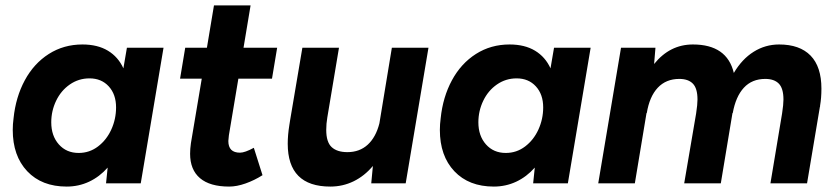

<svg xmlns="http://www.w3.org/2000/svg" viewBox="-20 -676 3086 708"><path d="M377 -58Q347 -24 308.5 -6Q270 12 226 12Q134 12 80.5 -44.5Q27 -101 27 -197Q27 -218 30 -240Q38 -318 71.5 -380Q105 -442 160 -477Q215 -512 284 -512Q340 -512 378 -489Q416 -466 435 -424L448 -500H583L499 0H371ZM270 -112Q310 -112 341.5 -136Q373 -160 390.5 -198.5Q408 -237 408 -280Q408 -328 381 -357.5Q354 -387 310 -387Q270 -387 237.5 -364.5Q205 -342 187 -304.5Q169 -267 169 -225Q169 -175 197 -143.5Q225 -112 270 -112Z M681 -109Q681 -127 684 -148L724 -386H644L663 -500H743L769 -656H904L878 -500H1002L983 -386H859L824 -177Q822 -161 822 -156Q822 -113 865 -113Q883 -113 916 -131L948 -30Q918 -11 885.5 0.5Q853 12 825 12Q754 12 717.5 -19Q681 -50 681 -109Z M1355 -64Q1324 -27 1284 -7.5Q1244 12 1198 12Q1041 12 1041 -146Q1041 -178 1047 -215L1050 -234L1095 -500H1230L1187 -243Q1183 -220 1183 -197Q1183 -152 1203 -133.5Q1223 -115 1261 -115Q1306 -115 1336 -142.5Q1366 -170 1379 -221L1425 -500H1560L1476 0H1349Z M1952 -58Q1922 -24 1883.5 -6Q1845 12 1801 12Q1709 12 1655.5 -44.5Q1602 -101 1602 -197Q1602 -218 1605 -240Q1613 -318 1646.5 -380Q1680 -442 1735 -477Q1790 -512 1859 -512Q1915 -512 1953 -489Q1991 -466 2010 -424L2023 -500H2158L2074 0H1946ZM1845 -112Q1885 -112 1916.5 -136Q1948 -160 1965.5 -198.5Q1983 -237 1983 -280Q1983 -328 1956 -357.5Q1929 -387 1885 -387Q1845 -387 1812.5 -364.5Q1780 -342 1762 -304.5Q1744 -267 1744 -225Q1744 -175 1772 -143.5Q1800 -112 1845 -112Z M2270 -500H2397L2392 -440Q2450 -512 2535 -512Q2661 -512 2686 -407Q2716 -458 2759 -485Q2802 -512 2853 -512Q2929 -512 2969 -471Q3009 -430 3009 -349Q3009 -315 3004 -286V-283Q3003 -282 3003 -280L2956 0H2821L2864 -258Q2869 -291 2869 -309Q2869 -350 2852 -367.5Q2835 -385 2802 -385Q2753 -385 2723 -352.5Q2693 -320 2682 -259H2681L2638 0H2503L2547 -258Q2552 -291 2552 -309Q2552 -350 2535 -367.5Q2518 -385 2485 -385Q2436 -385 2405.5 -352.5Q2375 -320 2365 -259H2364L2321 0H2186Z"/></svg>

Font: Oak Sans
Style: Bold Italic
Weight: 700
Italic angle: -9.5°
Foundry: Erik Kennedy, Walven
Version: Version 1.000